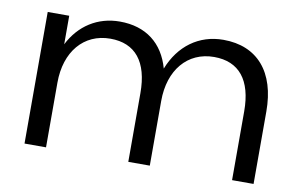

<svg xmlns="http://www.w3.org/2000/svg" viewBox="-65 -693 1256 809"><g transform="rotate(10 563.5 -288.0)"><path d="M831 -576C726 -576 644 -515 604 -413C575 -517 500 -576 388 -576C293 -576 216 -526 173 -441V-563H81V0H173V-277C173 -409 247 -498 361 -498C468 -498 525 -428 525 -294V0H617V-277C617 -409 691 -498 805 -498C912 -498 969 -428 969 -294V0H1061V-310C1061 -478 977 -576 831 -576Z"/></g></svg>

Font: Bounded Light
Style: Regular
Weight: 300
Designer: Vlad Churkin
Version: Version 3.0